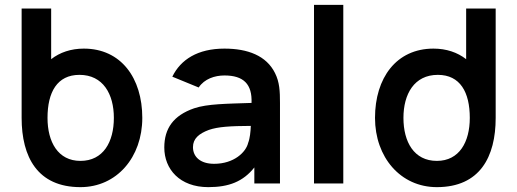

<svg xmlns="http://www.w3.org/2000/svg" viewBox="-20 -755 2128 790"><path d="M311 15C460.5 15 565.5 -108 565.5 -270C565.5 -434 478 -555 325 -555C272 -555 226.5 -539.5 190.5 -511.5V-720H69V-270C69 -109.5 134 15 311 15ZM175.5 -270C175.5 -375.5 215 -447 307 -447C404 -447 448.5 -368 448.5 -270C448.5 -171 405 -93 311 -93C218.5 -93 175.5 -171 175.5 -270Z M689 -439.5 797.5 -395C821 -430.5 863.5 -444.5 903.5 -444.5C982.5 -444.5 1018 -408.5 1015 -331.5C913.5 -328 834 -328 779 -309.5C693.5 -280 656 -226.5 656 -148C656 -59 719.5 15 837 15C922 15 980.5 -8 1026.5 -66V0H1132V-331.5C1132 -379 1130.5 -417 1111.5 -454.5C1076 -526 999.5 -555 903.5 -555C793.5 -555 723.5 -510 689 -439.5ZM774 -149.5C774 -184.5 798 -205 839.5 -220.5C877.5 -233.5 926 -236.5 1012 -237C1011 -213.5 1008.5 -186 1001 -167C992 -129 943 -81 861 -81C804 -81 774 -110 774 -149.5Z M1272 0H1392.5V-735H1272Z M1777.5 15C1954.5 15 2019.5 -109.5 2019.5 -270V-720H1898V-511.5C1862 -539.5 1816.5 -555 1763.5 -555C1610.5 -555 1523 -434 1523 -270C1523 -108 1628 15 1777.5 15ZM1640 -270C1640 -368 1684.5 -447 1781.5 -447C1873.5 -447 1913 -375.5 1913 -270C1913 -171 1870 -93 1777.5 -93C1683.5 -93 1640 -171 1640 -270Z"/></svg>

Font: Eudonet
Style: Bold
Weight: 700
Designer: Mikhail Sharanda
Foundry: Mikhail Sharanda
Version: Version 4.503;Glyphs 3.1.2 (3151)